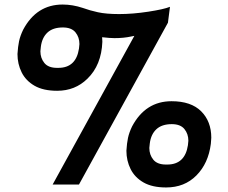

<svg xmlns="http://www.w3.org/2000/svg" viewBox="-20 -813 1003 846"><path d="M712 13Q651 13 612.5 -9Q574 -31 555.5 -68Q537 -105 537 -149Q539 -182 544 -205.5Q549 -229 562 -256Q621 -367 736 -367Q822 -367 866.5 -322.5Q911 -278 911 -206L909 -179Q898 -93 845.5 -40Q793 13 712 13ZM237 -514Q315 -514 328 -599L330 -619Q330 -649 312.5 -670.5Q295 -692 257 -692Q213 -692 189 -669.5Q165 -647 160 -607L158 -587Q158 -557 175.5 -535.5Q193 -514 231 -514ZM717 -88Q795 -88 808 -173L810 -193Q810 -223 792.5 -244.5Q775 -266 737 -266Q693 -266 669 -243.5Q645 -221 640 -181L638 -161Q638 -131 655.5 -109.5Q673 -88 711 -88ZM328 0H212L572 -655L557 -652Q525 -645 484 -645Q465 -645 430 -649L431 -629Q427 -526 365 -466Q311 -413 232 -413Q171 -413 132.5 -435Q94 -457 75.5 -494Q57 -531 57 -575Q59 -608 64 -631.5Q69 -655 82 -682Q141 -793 256 -793Q300 -793 345 -778Q375 -767 411.5 -759Q448 -751 505 -751Q565 -751 633.5 -761.5Q702 -772 729 -783L720 -713Z"/></svg>

Font: Tanohe Sans SemiBold
Style: Italic
Weight: 600
Designer: Village Type and Design LLC & Cristiano Sobral
Foundry: Cooper Hewitt Smithsonian Design Museum
Version: Version 1.00;September 29, 2021;FontCreator 13.0.0.2655 64-b